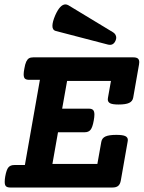

<svg xmlns="http://www.w3.org/2000/svg" viewBox="-20 -835 640 855"><path d="M600.1 -558.1Q600.1 -555.7 599.1 -547.9L573.2 -400.4Q570.3 -383.8 554.9 -376.7Q539.6 -369.6 508.3 -369.6Q481.4 -369.6 470.7 -375Q460 -380.4 460 -392.6Q460 -394.5 460.9 -400.4L474.1 -474.6H278.8L256.8 -351.1H376Q388.7 -351.1 394.5 -345.2Q400.4 -339.4 400.4 -324.7Q400.4 -314.5 397.5 -298.3Q392.1 -268.1 383.3 -257.1Q374.5 -246.1 357.4 -246.1H238.3L213.4 -105H413.6L431.2 -203.6Q434.1 -220.2 449.7 -227.3Q465.3 -234.4 498 -234.4Q526.4 -234.4 537.8 -229Q549.3 -223.6 549.3 -211.4Q549.3 -209.5 548.3 -203.6L518.1 -31.7Q515.1 -14.6 506.3 -7.3Q497.6 0 481 0H25.9Q12.7 0 6.8 -5.4Q1 -10.7 1 -24.9Q1 -37.1 3.4 -49.8Q8.8 -79.6 17.6 -89.8Q26.4 -100.1 43.5 -100.1H90.8L157.7 -479.5H110.4Q97.2 -479.5 91.3 -484.6Q85.4 -489.7 85.4 -503.9Q85.4 -514.2 88.4 -529.3Q91.8 -549.8 96.9 -560.5Q102.1 -571.3 109.1 -575.4Q116.2 -579.6 127.9 -579.6H573.2Q587.4 -579.6 593.8 -574.5Q600.1 -569.3 600.1 -558.1ZM497.6 -667.5Q497.6 -661.6 495.1 -655.3Q491.7 -646 485.1 -640.6Q478.5 -635.3 469.7 -635.3Q464.8 -635.3 461.9 -636.2L227.5 -697.3Q213.4 -701.2 213.4 -719.7Q213.4 -737.3 226.1 -767.1Q247.6 -815.4 271.5 -815.4Q277.8 -815.4 284.7 -811.5L483.9 -690.9Q490.2 -687 493.9 -680.7Q497.6 -674.3 497.6 -667.5Z"/></svg>

Font: Courier Prime
Style: Bold Italic
Weight: 700
Italic angle: -10°
Designer: Alan Dague-Greene
Foundry: Quote-Unquote Apps
Version: Version 3.018